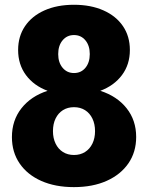

<svg xmlns="http://www.w3.org/2000/svg" viewBox="-20 -767 619 802"><path d="M288.6 14.6Q210.9 14.6 152.6 -11.2Q94.2 -37.1 62 -84.2Q29.8 -131.3 29.8 -194.3Q29.8 -264.2 69.6 -314.7Q109.4 -365.2 178.7 -387.7Q121.1 -409.2 88.4 -453.4Q55.7 -497.6 55.7 -558.1Q55.7 -615.2 84.5 -657.7Q113.3 -700.2 165.8 -723.6Q218.3 -747.1 289.1 -747.1Q359.4 -747.1 412.1 -723.6Q464.8 -700.2 493.7 -657.7Q522.5 -615.2 522.5 -558.1Q522.5 -497.6 489.5 -453.4Q456.5 -409.2 398.9 -387.7Q468.8 -365.2 508.8 -314.9Q548.8 -264.6 548.8 -194.8Q548.8 -131.8 516.4 -84.7Q483.9 -37.6 425.5 -11.5Q367.2 14.6 288.6 14.6ZM289.1 -461.9Q318.8 -461.9 336.9 -483.9Q355 -505.9 355 -541Q355 -576.7 336.7 -598.6Q318.4 -620.6 289.1 -620.6Q259.8 -620.6 241.5 -598.6Q223.1 -576.7 223.1 -541Q223.1 -505.9 241.5 -483.9Q259.8 -461.9 289.1 -461.9ZM289.1 -119.6Q315.4 -119.6 335.2 -132.1Q355 -144.5 366 -167.2Q377 -189.9 377 -219.2Q377 -249 366 -271.7Q355 -294.4 335.2 -306.9Q315.4 -319.3 289.1 -319.3Q262.7 -319.3 242.9 -306.9Q223.1 -294.4 212.2 -272Q201.2 -249.5 201.2 -219.2Q201.2 -189.9 212.2 -167.2Q223.1 -144.5 242.9 -132.1Q262.7 -119.6 289.1 -119.6Z"/></svg>

Font: Kumbh Sans ExtraBold
Style: Regular
Weight: 800
Version: Version 1.005